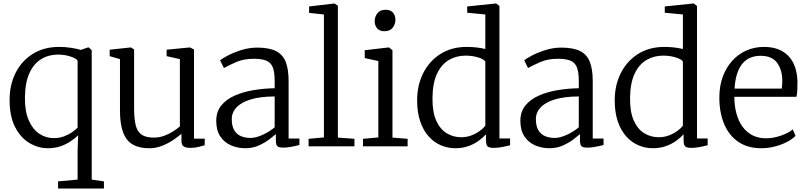

<svg xmlns="http://www.w3.org/2000/svg" viewBox="-20 -839 4624 1101"><path d="M313 242V201L425 191V23L428 -63Q410 -45.5 384.8 -28.5Q359.5 -11.5 327 -0.2Q294.5 11 255 11Q199 11 148.8 -18.8Q98.5 -48.5 66.8 -110Q35 -171.5 35 -267Q35 -352.5 69.5 -421.2Q104 -490 168 -530Q232 -570 320 -570Q354 -570 386.2 -565Q418.5 -560 444 -553L484 -567H489L506 -551V191L576 201V242ZM288 -47Q320.5 -47 347.5 -57.2Q374.5 -67.5 394.2 -81.5Q414 -95.5 425 -107V-491Q419 -503 385.5 -514.5Q352 -526 312 -526Q259 -526 216.5 -500.2Q174 -474.5 149 -420.2Q124 -366 123 -281Q122 -201.5 144.5 -149.8Q167 -98 204.8 -72.5Q242.5 -47 288 -47Z M1070.5 9Q1046.5 9 1033.5 0.8Q1020.5 -7.5 1020.5 -33V-72Q1000.5 -54 971.2 -34.8Q942 -15.5 907.8 -2.2Q873.5 11 837.5 11Q745.5 11 706.8 -40.5Q668 -92 668 -206V-500L609 -517V-554L730 -567H731L749 -555V-218Q749 -158.5 758 -121.5Q767 -84.5 791.5 -67.2Q816 -50 862.5 -50Q894 -50 922 -60.5Q950 -71 973 -85.8Q996 -100.5 1011.5 -114V-500L935.5 -517V-554L1068.5 -567H1069.5L1092.5 -555V-44H1154.5L1153.5 -6Q1137 -1.5 1117 3.8Q1097 9 1070.5 9Z M1387 11Q1342.5 11 1304.5 -5.5Q1266.5 -22 1243.2 -56.8Q1220 -91.5 1220 -146Q1220 -198.5 1248.8 -234Q1277.5 -269.5 1325.8 -290.8Q1374 -312 1433.5 -322Q1493 -332 1555 -333V-375Q1555 -424.5 1544.5 -452Q1534 -479.5 1508 -490.8Q1482 -502 1435 -502Q1376.5 -502 1332.2 -482.2Q1288 -462.5 1264 -449L1242 -493Q1251 -501.5 1283.5 -519Q1316 -536.5 1361.5 -551.2Q1407 -566 1455 -566Q1521.5 -566 1561 -547Q1600.5 -528 1617.8 -485.5Q1635 -443 1635 -373V-44.5H1697V-7.5Q1686 -4.5 1670 -1Q1654 2.5 1636.5 5Q1619 7.5 1604 7.5Q1582.5 7.5 1572.2 1Q1562 -5.5 1562 -34.5V-70Q1549.5 -59 1524.2 -39.8Q1499 -20.5 1464 -4.8Q1429 11 1387 11ZM1417 -48Q1447 -48 1486 -65.8Q1525 -83.5 1555 -109V-286Q1472 -285.5 1417.5 -268.8Q1363 -252 1336 -223Q1309 -194 1309 -156Q1309 -116 1323.2 -92.2Q1337.5 -68.5 1362 -58.2Q1386.5 -48 1417 -48Z M1837.5 -51V-756L1752.5 -765V-802L1897.5 -819H1898.5L1917.5 -806V-50L2012.5 -43V0H1749.5V-43Z M2061.5 0V-43L2149.5 -51V-489L2071.5 -506V-551L2208.5 -567H2210.5L2230.5 -551V-50L2317.5 -43V0ZM2184 -660Q2156.5 -660 2142.5 -676.5Q2128.5 -693 2128.5 -717.5Q2128.5 -742 2143.8 -762.5Q2159 -783 2191 -783H2192Q2219.5 -783 2233.5 -766.5Q2247.5 -750 2247.5 -725.5Q2247.5 -701 2232.2 -680.5Q2217 -660 2185 -660Z M2591 11Q2548.5 11 2509 -5.5Q2469.5 -22 2438.8 -56Q2408 -90 2390 -141.8Q2372 -193.5 2372 -264Q2372 -349.5 2406.5 -418.8Q2441 -488 2505 -529Q2569 -570 2657 -570Q2686.5 -570 2713.5 -566.8Q2740.5 -563.5 2763 -558V-756L2659 -766V-802L2823 -819H2825L2844 -805V-45H2905V-6Q2885.5 -1.5 2861.5 3.8Q2837.5 9 2809 9Q2789 9 2778 2Q2767 -5 2767 -34V-69Q2749.5 -49.5 2723.8 -31Q2698 -12.5 2664.8 -0.8Q2631.5 11 2591 11ZM2624 -52Q2655.5 -52 2683 -62.5Q2710.5 -73 2731.2 -88.2Q2752 -103.5 2763 -118V-486Q2755 -499.5 2721.8 -509.8Q2688.5 -520 2650 -520Q2596.5 -520 2554 -495Q2511.5 -470 2486.2 -416.5Q2461 -363 2460 -278Q2459 -197 2481.5 -147.2Q2504 -97.5 2541.8 -74.8Q2579.5 -52 2624 -52Z M3131 11Q3086.5 11 3048.5 -5.5Q3010.5 -22 2987.2 -56.8Q2964 -91.5 2964 -146Q2964 -198.5 2992.8 -234Q3021.5 -269.5 3069.8 -290.8Q3118 -312 3177.5 -322Q3237 -332 3299 -333V-375Q3299 -424.5 3288.5 -452Q3278 -479.5 3252 -490.8Q3226 -502 3179 -502Q3120.5 -502 3076.2 -482.2Q3032 -462.5 3008 -449L2986 -493Q2995 -501.5 3027.5 -519Q3060 -536.5 3105.5 -551.2Q3151 -566 3199 -566Q3265.5 -566 3305 -547Q3344.5 -528 3361.8 -485.5Q3379 -443 3379 -373V-44.5H3441V-7.5Q3430 -4.5 3414 -1Q3398 2.5 3380.5 5Q3363 7.5 3348 7.5Q3326.5 7.5 3316.2 1Q3306 -5.5 3306 -34.5V-70Q3293.5 -59 3268.2 -39.8Q3243 -20.5 3208 -4.8Q3173 11 3131 11ZM3161 -48Q3191 -48 3230 -65.8Q3269 -83.5 3299 -109V-286Q3216 -285.5 3161.5 -268.8Q3107 -252 3080 -223Q3053 -194 3053 -156Q3053 -116 3067.2 -92.2Q3081.5 -68.5 3106 -58.2Q3130.5 -48 3161 -48Z M3724 11Q3681.5 11 3642 -5.5Q3602.5 -22 3571.8 -56Q3541 -90 3523 -141.8Q3505 -193.5 3505 -264Q3505 -349.5 3539.5 -418.8Q3574 -488 3638 -529Q3702 -570 3790 -570Q3819.5 -570 3846.5 -566.8Q3873.5 -563.5 3896 -558V-756L3792 -766V-802L3956 -819H3958L3977 -805V-45H4038V-6Q4018.5 -1.5 3994.5 3.8Q3970.5 9 3942 9Q3922 9 3911 2Q3900 -5 3900 -34V-69Q3882.5 -49.5 3856.8 -31Q3831 -12.5 3797.8 -0.8Q3764.5 11 3724 11ZM3757 -52Q3788.5 -52 3816 -62.5Q3843.5 -73 3864.2 -88.2Q3885 -103.5 3896 -118V-486Q3888 -499.5 3854.8 -509.8Q3821.5 -520 3783 -520Q3729.5 -520 3687 -495Q3644.5 -470 3619.2 -416.5Q3594 -363 3593 -278Q3592 -197 3614.5 -147.2Q3637 -97.5 3674.8 -74.8Q3712.5 -52 3757 -52Z M4346 11Q4267 11 4213.2 -26Q4159.5 -63 4132.2 -128.8Q4105 -194.5 4105 -280Q4105 -344.5 4124.2 -397.8Q4143.5 -451 4178 -489.5Q4212.5 -528 4259.2 -549Q4306 -570 4361 -570Q4449.5 -570 4499.5 -519.5Q4549.5 -469 4553 -372Q4553 -343.5 4552 -322Q4551 -300.5 4547 -284H4191Q4191 -233.5 4202.5 -190Q4214 -146.5 4236.8 -114.2Q4259.5 -82 4293.5 -64Q4327.5 -46 4372 -46Q4415 -46 4459 -61.5Q4503 -77 4526 -97L4542 -60Q4523 -40.5 4491.8 -24.5Q4460.5 -8.5 4422.5 1.2Q4384.5 11 4346 11ZM4192 -331H4463Q4464.5 -339 4465.2 -352.5Q4466 -366 4466 -375Q4466 -436.5 4437 -477.8Q4408 -519 4341 -519Q4311 -519 4285.2 -509Q4259.5 -499 4239.8 -477Q4220 -455 4207.8 -419Q4195.5 -383 4192 -331Z"/></svg>

Font: Merriweather Light
Style: Regular
Weight: 300
Designer: Eben Sorkin
Foundry: Eben Sorkin
Version: Version 2.100